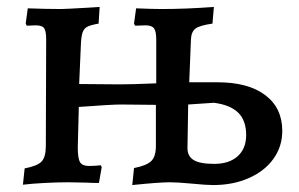

<svg xmlns="http://www.w3.org/2000/svg" viewBox="-20 -525 861 553"><path d="M793 -148Q793 -103 767.5 -67.5Q742 -32 696.5 -12Q651 8 594 8Q574 8 534 4Q492 0 469 0Q438 0 361 8L366 -41Q402 -48 415.5 -61Q429 -74 429 -104V-223L328 -224Q302 -224 207 -217L204 -100Q204 -69 210.5 -58Q217 -47 236 -47Q254 -47 270 -49L273 -44L265 2Q244 2 229 1L175 0Q145 0 107.5 2Q70 4 46 7L51 -40Q88 -47 100 -60Q112 -73 112 -105L113 -411Q113 -436 107 -444Q101 -452 83 -452L57 -451L54 -457L60 -501Q114 -499 156 -499Q166 -499 236 -503L267 -505L264 -457Q241 -453 231.5 -448Q222 -443 218 -432Q214 -421 213 -397L208 -283L324 -282Q361 -282 430 -285V-411Q430 -435 423.5 -443.5Q417 -452 399 -452L369 -451L366 -457L372 -501Q420 -499 446 -499Q515 -499 596 -505L592 -457Q556 -452 543.5 -443Q531 -434 530 -412L525 -288H607Q695 -288 744 -251Q793 -214 793 -148ZM689 -136Q689 -178 666 -200.5Q643 -223 596 -229L522 -224L520 -101Q519 -76 537 -64.5Q555 -53 597 -53Q640 -53 664.5 -75Q689 -97 689 -136Z"/></svg>

Font: Alegreya SC Medium
Style: Regular
Weight: 500
Designer: Juan Pablo del Peral
Foundry: Huerta Tipografica
Version: Version 2.007; ttfautohint (v1.6)